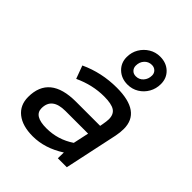

<svg xmlns="http://www.w3.org/2000/svg" viewBox="-217 -882 1014 1014"><g transform="rotate(45 290.0 -375.0)"><path d="M204 12Q127 12 83.5 -22.5Q40 -57 40 -118Q40 -279 237 -279H417L420 -295Q422 -307 423.5 -317.5Q425 -328 425 -336Q425 -373 401 -388.5Q377 -404 322 -404Q236 -404 152 -365L125 -438Q224 -484 337 -484Q517 -484 517 -356Q517 -343 515.5 -329Q514 -315 511 -300L447 0H380L381 -44Q294 12 204 12ZM225 -69Q311 -69 382 -117L401 -205H232Q132 -205 132 -126Q132 -69 225 -69ZM365 -535Q319 -535 289 -563.5Q259 -592 259 -635Q259 -671 276 -699.5Q293 -728 321 -745Q349 -762 383 -762Q429 -762 458.5 -734Q488 -706 488 -662Q488 -627 471.5 -598Q455 -569 427 -552Q399 -535 365 -535ZM365 -597Q390 -597 406.5 -615.5Q423 -634 423 -661Q423 -678 411.5 -689Q400 -700 383 -700Q358 -700 341.5 -682Q325 -664 325 -637Q325 -620 336 -608.5Q347 -597 365 -597Z"/></g></svg>

Font: Sometype Mono Medium
Style: Italic
Weight: 500
Italic angle: -12°
Monospace: yes
Designer: Ryoichi Tsunekawa
Foundry: Dharma Type
Version: Version 1.000; ttfautohint (v1.8.3)